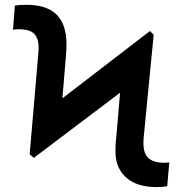

<svg xmlns="http://www.w3.org/2000/svg" viewBox="-20 -757 746 787"><path d="M118.7 -109.9 101.6 -124.5 136.7 -533.7Q139.2 -555.2 137.7 -575.7Q134.3 -607.9 115.5 -622.6Q96.7 -637.2 56.2 -637.2Q43 -637.2 33.2 -634.8L41 -734.4Q61.5 -737.3 87.4 -737.3Q165.5 -737.3 205.8 -702.9Q246.1 -668.5 251.5 -599.1Q253.9 -573.2 251 -536.1L235.8 -354L594.7 -629.9L609.9 -614.3L570.8 -212.4Q565.9 -169.4 569.3 -150.9Q576.2 -89.8 652.3 -89.8Q665 -89.8 673.8 -91.3L665.5 6.3Q646.5 9.8 621.6 9.8Q543.5 9.8 500.2 -26.6Q457 -63 453.6 -124.5Q452.1 -159.2 457.5 -205.1L472.2 -377Z"/></svg>

Font: Interop SemBd
Style: Regular
Weight: 600
Designer: Rasmus Andersson, Google, Jang Haemin
Foundry: jhaemin
Version: Version 1.007